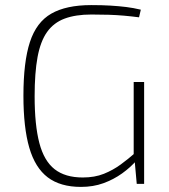

<svg xmlns="http://www.w3.org/2000/svg" viewBox="-20 -722 664 754"><path d="M338 -702Q381 -702 414 -700Q447 -698 475.5 -694.5Q504 -691 533 -684L526 -654Q495 -658 466.5 -660.5Q438 -663 407.5 -664Q377 -665 339 -665Q277 -665 234 -649Q191 -633 165 -596.5Q139 -560 127.5 -498Q116 -436 116 -344Q116 -231 134.5 -160.5Q153 -90 194.5 -57.5Q236 -25 305 -25Q352 -25 388 -39.5Q424 -54 454 -76Q484 -98 510 -121L517 -93Q493 -65 459.5 -41Q426 -17 386 -2.5Q346 12 298 12Q217 12 167.5 -25.5Q118 -63 95 -142Q72 -221 72 -346Q72 -479 97.5 -557Q123 -635 181.5 -668.5Q240 -702 338 -702ZM546 -400V0H517L508 -100L505 -114V-400Z"/></svg>

Font: Exo 2 ExtraLight
Style: Regular
Weight: 250
Designer: Natanael Gama
Foundry: Natanael Gama
Version: Version 2.010